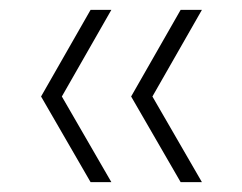

<svg xmlns="http://www.w3.org/2000/svg" viewBox="-20 -481 490 388"><path d="M345 -113 245 -286 345 -461H388L288 -286L388 -113ZM163 -113 63 -286 163 -461H205L105 -286L205 -113Z"/></svg>

Font: Gantari ExtraLight
Style: Regular
Weight: 250
Designer: Anugrah Pasau
Foundry: Lafontype
Version: Version 1.000